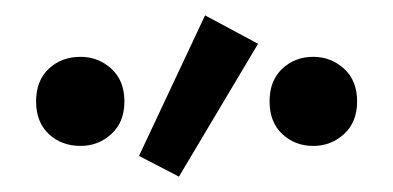

<svg xmlns="http://www.w3.org/2000/svg" viewBox="-20 -808 512 250"><path d="M213 -578 161 -605 247 -788 316 -751ZM85 -618Q60 -618 43.5 -633.5Q27 -649 27 -676Q27 -703 43.5 -718.5Q60 -734 85 -734Q108 -734 125 -718.5Q142 -703 142 -676Q142 -649 125 -633.5Q108 -618 85 -618ZM388 -618Q364 -618 347.5 -633.5Q331 -649 331 -676Q331 -703 347.5 -718.5Q364 -734 388 -734Q411 -734 428 -718.5Q445 -703 445 -676Q445 -649 428 -633.5Q411 -618 388 -618Z"/></svg>

Font: Ubuntu Sans Medium
Style: Regular
Weight: 500
Designer: Dalton Maag Ltd
Foundry: Dalton Maag Ltd
Version: Version 1.006; ttfautohint (v1.8.4.7-5d5b)